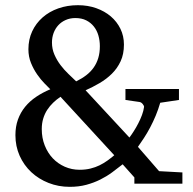

<svg xmlns="http://www.w3.org/2000/svg" viewBox="-20 -704 739 736"><path d="M211.9 -333Q196.8 -322.8 183.8 -310.3Q170.9 -297.9 161.1 -283Q151.4 -268.1 145.8 -249.8Q140.1 -231.4 140.1 -209Q140.1 -175.3 151.4 -146.7Q162.6 -118.2 182.1 -97.4Q201.7 -76.7 228.3 -64.9Q254.9 -53.2 285.2 -53.2Q308.1 -53.2 326.9 -57.9Q345.7 -62.5 361.6 -70.3Q377.4 -78.1 391.4 -88.1Q405.3 -98.1 418 -108.9ZM362.8 -526.9Q362.8 -548.3 357.2 -567.9Q351.6 -587.4 339.8 -602.3Q328.1 -617.2 310.5 -626Q293 -634.8 269 -634.8Q248.5 -634.8 231.9 -627.4Q215.3 -620.1 203.6 -607.4Q191.9 -594.7 185.5 -577.6Q179.2 -560.5 179.2 -541Q179.2 -516.1 188.7 -494.4Q198.2 -472.7 212.2 -454.3Q226.1 -436 242.2 -420.7Q258.3 -405.3 272 -392.1Q293.9 -402.8 310.8 -415.8Q327.6 -428.7 339.1 -445.1Q350.6 -461.4 356.7 -481.7Q362.8 -502 362.8 -526.9ZM495.1 0V-23.9L450.2 -74.2Q430.7 -58.6 409.7 -43.2Q388.7 -27.8 364.3 -15.6Q339.8 -3.4 311 4.4Q282.2 12.2 247.1 12.2Q204.1 12.2 166.3 -2.7Q128.4 -17.6 100.1 -43.9Q71.8 -70.3 55.4 -106.7Q39.1 -143.1 39.1 -186Q39.1 -218.8 48.8 -245.8Q58.6 -272.9 76.4 -294.7Q94.2 -316.4 118.9 -333Q143.6 -349.6 172.9 -361.8Q164.6 -370.1 150.4 -384.5Q136.2 -398.9 122.6 -418.5Q108.9 -438 98.9 -462.4Q88.9 -486.8 88.9 -515.1Q88.9 -552.7 103.3 -583.7Q117.7 -614.7 143.3 -637.2Q168.9 -659.7 203.6 -671.9Q238.3 -684.1 278.8 -684.1Q316.9 -684.1 349.1 -672.6Q381.3 -661.1 404.8 -641.1Q428.2 -621.1 441.7 -593.5Q455.1 -565.9 455.1 -533.2Q455.1 -496.6 442.4 -469.2Q429.7 -441.9 408.9 -421.4Q388.2 -400.9 361.8 -385.5Q335.4 -370.1 308.1 -357.9L476.1 -176.8Q483.9 -187 492.9 -201.2Q502 -215.3 510 -231Q518.1 -246.6 524.2 -262.9Q530.3 -279.3 532.2 -293.9Q532.7 -298.3 527.1 -305.2Q521.5 -312 515.1 -313L460.9 -320.8V-362.8H666V-320.8L594.2 -310.1Q586.9 -284.7 576.9 -260.7Q566.9 -236.8 555.4 -215.1Q543.9 -193.4 531.7 -174.8Q519.5 -156.2 508.8 -141.1L589.8 -47.9L679.2 -43V0Z"/></svg>

Font: Charis SIL Viet
Style: Regular
Weight: 400
Foundry: SIL International
Version: Version 5.000